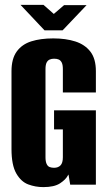

<svg xmlns="http://www.w3.org/2000/svg" viewBox="-20 -755 437 785"><path d="M157 10Q125 10 95.5 -1Q66 -12 46.5 -46Q27 -80 27 -146V-464Q27 -515 48.5 -544.5Q70 -574 108 -586Q146 -598 198 -598Q249 -598 288 -585.5Q327 -573 349.5 -544Q372 -515 372 -464V-377H237V-472Q237 -490 232.5 -499Q228 -508 220.5 -511.5Q213 -515 201 -515Q191 -515 183 -511.5Q175 -508 170.5 -499Q166 -490 166 -472V-112Q166 -95 170.5 -85Q175 -75 183 -72Q191 -69 201 -69Q218 -69 227.5 -79Q237 -89 237 -112V-226H201V-304H372V0H267L260 -42Q260 -41 259 -39.5Q258 -38 257 -37Q249 -21 225.5 -5.5Q202 10 157 10ZM162 -631 64 -735H158L200 -698L242 -734H334L236 -631Z"/></svg>

Font: Alumni Sans Thin ExtraBold
Style: Regular
Weight: 800
Version: Version 1.018